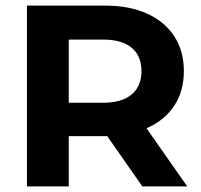

<svg xmlns="http://www.w3.org/2000/svg" viewBox="-20 -664 716 684"><path d="M487 0 362 -179H355H225V0H76V-644H355Q441 -644 504 -615.5Q567 -587 601 -534.5Q635 -482 635 -410.5Q635 -339 600.5 -287Q566 -235 502 -207L647 0ZM347 -523H225V-298H347Q414 -298 449 -327.5Q484 -357 484 -410Q484 -465 449 -494Q414 -523 347 -523Z"/></svg>

Font: Montserrat Ace
Style: Bold
Weight: 700
Designer: Julieta Ulanovsky
Foundry: Julieta Ulanovsky
Version: Version 1